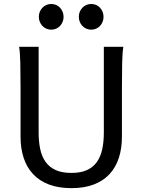

<svg xmlns="http://www.w3.org/2000/svg" viewBox="-20 -953 743 985"><path d="M612.8 -712.9Q607.9 -683.6 606.7 -630.1Q605.5 -576.7 605.5 -500.5V-251.5Q605.5 -191.9 589.8 -143.3Q574.2 -94.7 542.2 -60.1Q510.3 -25.4 461.4 -6.6Q412.6 12.2 346.7 12.2Q279.8 12.2 230.7 -6.6Q181.6 -25.4 149.4 -60.1Q117.2 -94.7 101.3 -143.3Q85.4 -191.9 85.4 -251.5V-500.5Q85.4 -572.8 84.2 -628.2Q83 -683.6 78.1 -712.9H178.2V-273.4Q178.2 -225.6 186.5 -187.3Q194.8 -148.9 214.4 -121.8Q233.9 -94.7 266.1 -80.3Q298.3 -65.9 346.7 -65.9Q394 -65.9 425.8 -80.3Q457.5 -94.7 476.8 -121.8Q496.1 -148.9 504.4 -187.3Q512.7 -225.6 512.7 -273.4V-712.9ZM179.2 -866.7Q179.2 -880.4 184.1 -892.3Q189 -904.3 197.5 -913.3Q206.1 -922.4 217.5 -927.5Q229 -932.6 242.7 -932.6Q256.3 -932.6 268.1 -927.5Q279.8 -922.4 288.1 -913.3Q296.4 -904.3 301.3 -892.3Q306.2 -880.4 306.2 -866.7Q306.2 -853 301.3 -841.1Q296.4 -829.1 288.1 -820.1Q279.8 -811 268.1 -805.9Q256.3 -800.8 242.7 -800.8Q229 -800.8 217.5 -805.9Q206.1 -811 197.5 -820.1Q189 -829.1 184.1 -841.1Q179.2 -853 179.2 -866.7ZM384.3 -866.7Q384.3 -880.4 389.2 -892.3Q394 -904.3 402.6 -913.3Q411.1 -922.4 422.6 -927.5Q434.1 -932.6 447.8 -932.6Q461.4 -932.6 473.1 -927.5Q484.9 -922.4 493.2 -913.3Q501.5 -904.3 506.3 -892.3Q511.2 -880.4 511.2 -866.7Q511.2 -853 506.3 -841.1Q501.5 -829.1 493.2 -820.1Q484.9 -811 473.1 -805.9Q461.4 -800.8 447.8 -800.8Q434.1 -800.8 422.6 -805.9Q411.1 -811 402.6 -820.1Q394 -829.1 389.2 -841.1Q384.3 -853 384.3 -866.7Z"/></svg>

Font: Andika Afr
Style: Regular
Weight: 400
Designer: Victor Gaultney, Annie Olsen, Julie Remington, Don Collingsworth, Eric Hays, Becca Hirsbrunner
Foundry: SIL International
Version: Version 5.000